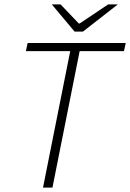

<svg xmlns="http://www.w3.org/2000/svg" viewBox="-20 -855 593 875"><path d="M176 0 300 -622H98L106 -659H553L545 -622H343L219 0ZM320 -711 216 -835H256L339 -748H343L473 -835H517L358 -711Z"/></svg>

Font: Source Sans 3 ExtraLight Light
Style: Italic
Weight: 300
Italic angle: -11°
Version: Version 3.052;hotconv 1.1.0;makeotfexe 2.6.0